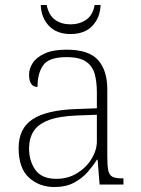

<svg xmlns="http://www.w3.org/2000/svg" viewBox="-20 -743 567 773"><path d="M199 10Q138 10 96.5 -28Q55 -66 55 -147Q55 -226 111.5 -263Q168 -300 287 -304L370 -307V-371Q370 -413 361.5 -444.5Q353 -476 327 -494.5Q301 -513 248 -513Q177 -513 154 -480.5Q131 -448 131 -393Q97 -393 97 -443Q97 -466 111.5 -489Q126 -512 159.5 -527.5Q193 -543 248 -543Q337 -543 374.5 -501.5Q412 -460 412 -383V-111Q412 -75 416 -56.5Q420 -38 432.5 -31.5Q445 -25 471 -25H477V0H381L373 -100H370Q356 -77 334 -51.5Q312 -26 279 -8Q246 10 199 10ZM207 -23Q254 -23 291 -46Q328 -69 349 -104Q370 -139 370 -174V-281L289 -278Q216 -275 174 -258.5Q132 -242 114.5 -213.5Q97 -185 97 -145Q97 -95 122.5 -59Q148 -23 207 -23ZM264 -606Q208 -606 177 -639Q146 -672 144 -723H168Q176 -682 201.5 -663.5Q227 -645 264 -645Q300 -645 327 -663.5Q354 -682 361 -723H385Q383 -672 352 -639Q321 -606 264 -606Z"/></svg>

Font: Noto Serif Tamil ExtraLight
Style: Regular
Weight: 200
Designer: Indian Type Foundry, Tom Grace, and the Monotype Design Team
Foundry: Monotype Imaging Inc.
Version: Version 2.004; ttfautohint (v1.8.4.7-5d5b)